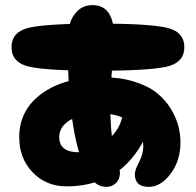

<svg xmlns="http://www.w3.org/2000/svg" viewBox="-20 -729 764 749"><path d="M560 0Q607 0 645.5 -51Q684 -102 684 -174Q684 -206 675.5 -238.5Q667 -271 645.5 -306Q624 -341 590.5 -367.5Q557 -394 502 -411Q447 -428 377 -428Q231 -428 143 -364Q55 -300 55 -194Q55 -111 107.5 -56.5Q160 -2 240 -2Q309 -2 367 -23.5Q425 -45 460.5 -77Q496 -109 520.5 -147Q545 -185 555 -216.5Q565 -248 565 -270Q565 -325 528 -343Q497 -358 475 -332Q463 -317 460 -292Q452 -213 375 -165Q311 -126 257 -138Q211 -148 211 -194Q211 -236 255 -261.5Q299 -287 367 -287Q450 -287 494.5 -247Q539 -207 539 -158Q539 -129 522.5 -97Q506 -65 506 -50Q506 0 560 0ZM395 0Q417 0 432.5 -15Q448 -30 448 -55Q448 -63 437.5 -95.5Q427 -128 423 -150Q410 -220 410 -335Q410 -382 417.5 -467Q425 -552 425 -586Q425 -709 341 -709Q306 -709 283 -687Q260 -665 252 -634.5Q244 -604 244 -567Q244 -172 330 -40Q356 0 395 0ZM98 -468Q171 -453 362 -453Q553 -453 626 -468Q699 -483 699 -545Q699 -607 626 -622Q553 -637 362 -637Q171 -637 98 -622Q25 -607 25 -545Q25 -483 98 -468Z"/></svg>

Font: Cherry Bomb
Style: Regular
Weight: 400
Designer: satsuyako
Foundry: satsuyako
Version: Version 4.0